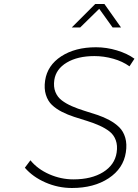

<svg xmlns="http://www.w3.org/2000/svg" viewBox="-20 -937 691 958"><path d="M104 -100.1 131.8 -137.2Q167.5 -93.3 225.8 -67.6Q284.2 -42 346.2 -42Q436.5 -42 494.6 -78.1Q552.7 -114.3 562 -175.8Q567.4 -210.9 557.6 -237.5Q547.9 -264.2 526.6 -280.8Q505.4 -297.4 476.6 -310.3Q447.8 -323.2 415.3 -333.3Q382.8 -343.3 350.3 -353.8Q317.9 -364.3 289.1 -378.9Q260.3 -393.6 239.5 -413.1Q218.8 -432.6 209 -463.9Q199.2 -495.1 205.1 -535.2Q216.3 -610.8 285.6 -656Q355 -701.2 459 -701.2Q511.7 -701.2 563.5 -685.5Q615.2 -669.9 650.9 -644L626 -606Q591.8 -630.9 544.9 -644Q498 -657.2 451.2 -657.2Q367.7 -657.2 313.5 -625Q259.3 -592.8 251 -538.1Q246.1 -503.9 256.3 -478.3Q266.6 -452.6 288.1 -436.3Q309.6 -419.9 338.6 -407.2Q367.7 -394.5 400.1 -384.5Q432.6 -374.5 465.1 -363.8Q497.6 -353 525.9 -337.6Q554.2 -322.3 575 -302Q595.7 -281.7 605 -249.8Q614.3 -217.8 607.9 -176.8Q595.7 -96.2 522.2 -47.6Q448.7 1 338.9 1Q270 1 206.8 -26.6Q143.6 -54.2 104 -100.1ZM337.9 -799.8 455.1 -917H501L584 -799.8H542L475.1 -893.1L379.9 -799.8Z"/></svg>

Font: Trueno UltraLight
Style: Italic
Weight: 250
Designer: Julieta Ulanovsky
Foundry: Julieta Ulanovsky
Version: Version 3.001b | FøM Fix